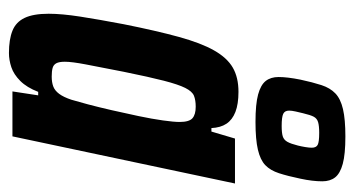

<svg xmlns="http://www.w3.org/2000/svg" viewBox="-206 -598 811 440"><g transform="rotate(90 200.0 -377.5)"><path d="M101 8Q70 8 50 0Q30 -8 20.5 -28Q11 -48 11 -83Q11 -113 17.5 -155Q24 -197 35 -255Q50 -330 64 -381Q78 -432 95 -462Q112 -492 134.5 -505Q157 -518 190 -518Q218 -518 236 -511Q254 -504 263 -490.5Q272 -477 273 -456H281L297 -510H400L292 0H189L198 -59H190Q180 -33 165 -18Q150 -3 133.5 2.5Q117 8 101 8ZM155 -90Q168 -90 177.5 -93.5Q187 -97 194.5 -107Q202 -117 208 -135Q212 -148 218.5 -172.5Q225 -197 232 -227.5Q239 -258 245.5 -289Q252 -320 255.5 -345Q259 -370 259 -383Q259 -405 250.5 -412.5Q242 -420 224 -420Q209 -420 199 -416Q189 -412 181 -396Q173 -380 164.5 -347Q156 -314 144 -255Q133 -199 127 -167.5Q121 -136 121 -120Q121 -107 124.5 -100.5Q128 -94 135.5 -92Q143 -90 155 -90ZM259 -557Q218 -557 196 -563Q174 -569 165 -580.5Q156 -592 156 -610Q156 -620 157.5 -632.5Q159 -645 162 -660Q168 -688 174.5 -708Q181 -728 193.5 -740Q206 -752 229.5 -757.5Q253 -763 292 -763Q333 -763 355 -757Q377 -751 386 -739.5Q395 -728 395 -710Q395 -699 393.5 -686.5Q392 -674 389 -660Q383 -631 376.5 -611Q370 -591 358 -579.5Q346 -568 322.5 -562.5Q299 -557 259 -557ZM268 -617Q284 -617 292 -619.5Q300 -622 304.5 -630Q309 -638 313 -654Q315 -662 316.5 -671Q318 -680 318 -686Q318 -696 311.5 -699.5Q305 -703 284 -703Q268 -703 259.5 -700.5Q251 -698 247 -690.5Q243 -683 239 -666Q237 -658 235 -649Q233 -640 233 -634Q233 -624 240.5 -620.5Q248 -617 268 -617Z"/></g></svg>

Font: Saira ExtraCondensed
Style: Bold Italic
Weight: 700
Width: 2
Italic angle: -12°
Designer: Hector Gatti with collaboration of the Omnibus-Type team
Foundry: Omnibus-Type
Version: Version 1.101